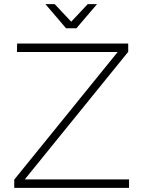

<svg xmlns="http://www.w3.org/2000/svg" viewBox="-20 -910 693 930"><path d="M63 -699H601V-659L100 -41H605V0H49V-40L550 -658H62ZM405 -890H450L350 -773H300L200 -890H245L325 -805Z"/></svg>

Font: Argentum Sans ExtraLight
Style: Regular
Weight: 275
Designer: Julieta Ulanovsky (Modified by Cristiano Sobral)
Foundry: Julieta Ulanovsky
Version: Version 1.000; ttfautohint (v1.5.65-e2d9)